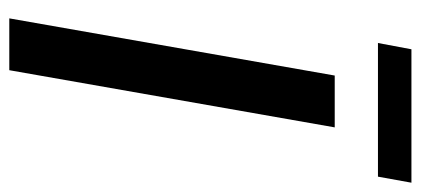

<svg xmlns="http://www.w3.org/2000/svg" viewBox="-266 -639 905 413"><g transform="rotate(90 186.5 -432.5)"><path d="M19.5 0 142.5 -700H254L131 0ZM72.5 -793 86 -865H373L360 -793Z"/></g></svg>

Font: Cabin Condensed SemiBold
Style: Italic
Weight: 600
Width: 3
Italic angle: -10°
Designer: Pablo Impallari
Foundry: Pablo Impallari. http://www.impallari.com Igino Marini. http://www.ikern.com
Version: Version 3.001; ttfautohint (v1.8.3)